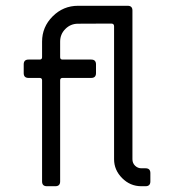

<svg xmlns="http://www.w3.org/2000/svg" viewBox="-20 -644 602 664"><path d="M62 -391.1V-421.4Q62 -438 78.6 -438H117.2Q125.5 -438 125.5 -446.3V-500Q125.5 -550.8 162.1 -587.4Q198.7 -624 250 -624H421.4Q438 -624 438 -607.9V-93.3Q438 -79.6 447.3 -70.8Q456.5 -62 468.8 -62H483.4Q500 -62 500 -45.4V-16.6Q500 0 483.4 0H468.8Q430.2 0 402.3 -28.1Q374.5 -56.2 374.5 -93.3V-553.2Q374.5 -562.5 364.7 -562.5L250 -562Q224.1 -562 206.1 -543.9Q188 -525.9 188 -500V-446.3Q188 -438 196.3 -438H295.4Q312 -438 312 -421.4V-391.1Q312 -374.5 295.4 -374.5H196.3Q188 -374.5 188 -366.2V-16.6Q188 0 171.4 0H142.1Q125.5 0 125.5 -16.6V-366.2Q125.5 -374.5 117.2 -374.5H78.6Q62 -374.5 62 -391.1Z"/></svg>

Font: GOSTRUS
Style: type_B
Weight: 400
Designer: Юрий и Татьяна Кривогуз
Version: Version 02.00